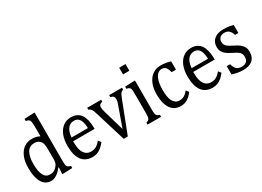

<svg xmlns="http://www.w3.org/2000/svg" viewBox="-23 -1593 3229 2369"><g transform="rotate(-30 1592.0 -409.0)"><path d="M377 -628Q377 -683 376 -705Q375 -727 372 -742.5Q369 -758 363.5 -766Q358 -774 348.5 -779.5Q339 -785 314 -789V-820L432 -826H461V-158Q461 -114 462.5 -95Q464 -76 469 -64Q474 -52 484.5 -45Q495 -38 521 -31V-1L406 4H376L382 -90L375 -92Q344 -53 321.5 -34.5Q299 -16 273.5 -4Q248 8 218 8Q138 8 94.5 -64Q51 -136 51 -272Q51 -366 79.5 -431.5Q108 -497 156 -529.5Q204 -562 264 -562Q296 -562 322.5 -556Q349 -550 377 -536ZM377 -337Q377 -380 373.5 -406Q370 -432 361.5 -449.5Q353 -467 338.5 -479Q324 -491 306.5 -496.5Q289 -502 265 -502Q199 -502 164.5 -445.5Q130 -389 130 -283Q130 -177 158.5 -122.5Q187 -68 244 -68Q267 -68 282 -72Q297 -76 311.5 -85Q326 -94 341 -110.5Q356 -127 363 -140Q370 -153 373.5 -169.5Q377 -186 377 -213Z M993 -98Q961 -59 935 -37.5Q909 -16 878 -4Q847 8 809 8Q708 8 657 -62Q606 -132 606 -268Q606 -353 632 -417.5Q658 -482 706.5 -517Q755 -552 818 -552Q867 -552 901.5 -534Q936 -516 957 -484.5Q978 -453 989.5 -405Q1001 -357 1002 -281H695V-270Q695 -203 708 -158Q721 -113 750.5 -86.5Q780 -60 827 -60Q867 -60 899 -77.5Q931 -95 963 -135ZM935 -331Q933 -387 921.5 -422.5Q910 -458 887.5 -477Q865 -496 829 -496Q774 -496 740.5 -453Q707 -410 702 -331Z M1251 -552V-524Q1229 -518 1219.5 -512Q1210 -506 1205.5 -496.5Q1201 -487 1201 -472Q1201 -456 1204.5 -439Q1208 -422 1214 -400L1299 -108L1399 -388Q1409 -415 1413 -433Q1417 -451 1417 -467Q1417 -491 1406 -504Q1395 -517 1365 -524V-552H1548V-524Q1529 -519 1518.5 -509.5Q1508 -500 1498 -479.5Q1488 -459 1474 -422L1309 5H1251L1119 -426Q1106 -469 1097.5 -485.5Q1089 -502 1079.5 -510.5Q1070 -519 1052 -524V-552Z M1731 -783V-688H1641V-783ZM1594 -28Q1613 -35 1621.5 -40Q1630 -45 1635.5 -54Q1641 -63 1644 -81.5Q1647 -100 1647 -141V-388Q1647 -425 1646 -447.5Q1645 -470 1639 -483.5Q1633 -497 1621.5 -503Q1610 -509 1588 -514V-544L1701 -549H1731V-142Q1731 -93 1735 -74Q1739 -55 1750 -45Q1761 -35 1786 -28V0H1594Z M2236 -530V-412H2174Q2166 -448 2153.5 -469.5Q2141 -491 2125 -499.5Q2109 -508 2085 -508Q2051 -508 2024.5 -482.5Q1998 -457 1983 -405Q1968 -353 1968 -277Q1968 -229 1973.5 -189Q1979 -149 1993.5 -121Q2008 -93 2031 -76.5Q2054 -60 2089 -60Q2123 -60 2152 -76Q2181 -92 2212 -130L2240 -93Q2215 -60 2196 -43Q2177 -26 2155.5 -14Q2134 -2 2112.5 3Q2091 8 2066 8Q1974 8 1925 -63.5Q1876 -135 1876 -268Q1876 -353 1903.5 -417.5Q1931 -482 1980.5 -517Q2030 -552 2094 -552Q2134 -552 2168 -547Q2202 -542 2236 -530Z M2704 -98Q2672 -59 2646 -37.5Q2620 -16 2589 -4Q2558 8 2520 8Q2419 8 2368 -62Q2317 -132 2317 -268Q2317 -353 2343 -417.5Q2369 -482 2417.5 -517Q2466 -552 2529 -552Q2578 -552 2612.5 -534Q2647 -516 2668 -484.5Q2689 -453 2700.5 -405Q2712 -357 2713 -281H2406V-270Q2406 -203 2419 -158Q2432 -113 2461.5 -86.5Q2491 -60 2538 -60Q2578 -60 2610 -77.5Q2642 -95 2674 -135ZM2646 -331Q2644 -387 2632.5 -422.5Q2621 -458 2598.5 -477Q2576 -496 2540 -496Q2485 -496 2451.5 -453Q2418 -410 2413 -331Z M3129 -419H3082Q3071 -452 3056.5 -472Q3042 -492 3023 -500Q3004 -508 2978 -508Q2939 -508 2915.5 -486.5Q2892 -465 2892 -428Q2892 -402 2901.5 -385Q2911 -368 2930.5 -353.5Q2950 -339 2999 -314Q3049 -290 3076 -268.5Q3103 -247 3118.5 -220Q3134 -193 3134 -153Q3134 -109 3121 -78.5Q3108 -48 3084 -28.5Q3060 -9 3027 -0.5Q2994 8 2955 8Q2914 8 2875.5 1Q2837 -6 2800 -18V-136H2848Q2861 -84 2887 -60.5Q2913 -37 2958 -37Q2976 -37 2992.5 -41Q3009 -45 3022.5 -55Q3036 -65 3043.5 -82Q3051 -99 3051 -124Q3051 -153 3041.5 -171.5Q3032 -190 3011.5 -204.5Q2991 -219 2939 -245Q2895 -267 2868 -287Q2841 -307 2825.5 -335Q2810 -363 2810 -401Q2810 -448 2832 -482Q2854 -516 2895 -534Q2936 -552 2991 -552Q3023 -552 3053 -548.5Q3083 -545 3129 -533Z"/></g></svg>

Font: Myanglish
Style: Regular
Weight: 400
Designer: KyawKyaw ( MaYenGone)
Foundry: TattooFont3D
Version: Version 1.003 December 13, 2014